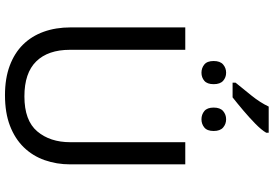

<svg xmlns="http://www.w3.org/2000/svg" viewBox="-184 -905 1099 771"><g transform="rotate(90 365.5 -519.5)"><path d="M90 -254V-714H180V-251Q180 -163 226.5 -115.5Q273 -68 367 -68Q464 -68 507.5 -119.5Q551 -171 551 -252V-714H640V-252Q640 -197 623 -149Q606 -101 571.5 -65.5Q537 -30 485 -10Q433 10 362 10Q295 10 244 -9Q193 -28 159 -62.5Q125 -97 107.5 -145.5Q90 -194 90 -254ZM312 -904V-916Q335 -944 363.5 -979.5Q392 -1015 408 -1049H513V-1039Q502 -1020 477 -995.5Q452 -971 423 -946.5Q394 -922 371 -904ZM272 -779Q253 -779 239 -790.5Q225 -802 225 -828Q225 -854 239 -866Q253 -878 272 -878Q291 -878 304.5 -866Q318 -854 318 -828Q318 -802 304.5 -790.5Q291 -779 272 -779ZM459 -779Q440 -779 426 -790.5Q412 -802 412 -828Q412 -854 426 -866Q440 -878 459 -878Q478 -878 492 -866Q506 -854 506 -828Q506 -802 492 -790.5Q478 -779 459 -779Z"/></g></svg>

Font: BC Sans
Style: Regular
Weight: 400
Designer: Monotype Design Team
Province of B.C.
Foundry: Monotype Imaging Inc.
Version: Version 2.000;GOOG;noto-source:20170915:90ef993387c0